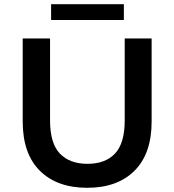

<svg xmlns="http://www.w3.org/2000/svg" viewBox="-20 -883 829 913"><path d="M395 10Q251 10 169.5 -71Q88 -152 88 -305V-700H218V-310Q218 -202 264.5 -153Q311 -104 396 -104Q481 -104 527 -153Q573 -202 573 -310V-700H701V-305Q701 -152 619.5 -71Q538 10 395 10ZM223 -788V-863H569V-788Z"/></svg>

Font: Montserrat SemiBold
Style: Regular
Weight: 600
Designer: Julieta Ulanovsky
Foundry: Julieta Ulanovsky
Version: Version 9.000; ttfautohint (v1.8.4.7-5d5b)